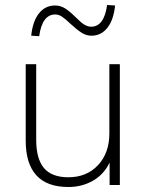

<svg xmlns="http://www.w3.org/2000/svg" viewBox="-20 -741 585 769"><path d="M254 8Q168 8 125.5 -39Q83 -86 83 -177V-484H125V-181Q125 -105 156 -68Q187 -31 254 -31Q327 -31 372.5 -79.5Q418 -128 418 -207V-484H460V0H419V-90Q396 -42 352 -17Q308 8 254 8ZM137 -596 105 -598Q111 -656 136 -687.5Q161 -719 201 -719Q222 -719 240.5 -707.5Q259 -696 283 -672Q305 -650 318.5 -642Q332 -634 345 -634Q397 -634 409 -721L441 -719Q435 -661 410 -629.5Q385 -598 346 -598Q326 -598 307.5 -609.5Q289 -621 263 -645Q241 -666 228 -674.5Q215 -683 201 -683Q149 -683 137 -596Z"/></svg>

Font: Nunito Sans ExtraLight
Style: Regular
Weight: 200
Designer: Vernon Adams
Foundry: Vernon Adams
Version: Version 3.006; ttfautohint (v1.8.3)